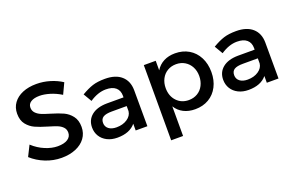

<svg xmlns="http://www.w3.org/2000/svg" viewBox="-105 -1127 2684 1742"><g transform="rotate(-20 1237.0 -255.5)"><path d="M567 -633 518 -529Q464 -562 410 -578Q356 -594 313 -594Q260 -594 229.5 -575Q199 -556 199 -521Q199 -490 219 -469Q239 -448 269 -435.5Q299 -423 353 -407Q424 -386 468.5 -365.5Q513 -345 544.5 -304.5Q576 -264 576 -199Q576 -138 542.5 -92Q509 -46 449 -21Q389 4 312 4Q232 4 157 -26Q82 -56 26 -107L77 -209Q130 -160 193.5 -133.5Q257 -107 314 -107Q376 -107 410.5 -129.5Q445 -152 445 -192Q445 -224 424.5 -245Q404 -266 373.5 -278Q343 -290 289 -306Q217 -327 173.5 -347Q130 -367 98.5 -406Q67 -445 67 -510Q67 -569 99 -613Q131 -657 188.5 -681Q246 -705 322 -705Q389 -705 453 -685.5Q517 -666 567 -633Z M1026 -65Q969 5 850 5Q794 5 751.5 -16.5Q709 -38 686 -75.5Q663 -113 663 -160Q663 -233 716 -276Q769 -319 864 -320H1025V-336Q1025 -387 992.5 -415Q960 -443 898 -443Q821 -443 741 -389L694 -469Q755 -505 803.5 -520.5Q852 -536 923 -536Q1025 -536 1081 -486.5Q1137 -437 1138 -349L1139 0H1026ZM1025 -187V-236H881Q824 -236 797.5 -219.5Q771 -203 771 -165Q771 -129 798.5 -107.5Q826 -86 874 -86Q935 -86 977.5 -114.5Q1020 -143 1025 -187Z M1853 -264Q1853 -185 1821.5 -124Q1790 -63 1733 -29.5Q1676 4 1601 4Q1538 4 1490 -20.5Q1442 -45 1413 -92V194H1298V-532H1413V-440Q1442 -487 1489.5 -511.5Q1537 -536 1599 -536Q1674 -536 1731.5 -502Q1789 -468 1821 -406Q1853 -344 1853 -264ZM1737 -268Q1737 -317 1716.5 -356Q1696 -395 1659 -417.5Q1622 -440 1575 -440Q1528 -440 1491 -418Q1454 -396 1433.5 -356.5Q1413 -317 1413 -268Q1413 -191 1458.5 -142.5Q1504 -94 1575 -94Q1622 -94 1659 -116Q1696 -138 1716.5 -178Q1737 -218 1737 -268Z M2292 -65Q2235 5 2116 5Q2060 5 2017.5 -16.5Q1975 -38 1952 -75.5Q1929 -113 1929 -160Q1929 -233 1982 -276Q2035 -319 2130 -320H2291V-336Q2291 -387 2258.5 -415Q2226 -443 2164 -443Q2087 -443 2007 -389L1960 -469Q2021 -505 2069.5 -520.5Q2118 -536 2189 -536Q2291 -536 2347 -486.5Q2403 -437 2404 -349L2405 0H2292ZM2291 -187V-236H2147Q2090 -236 2063.5 -219.5Q2037 -203 2037 -165Q2037 -129 2064.5 -107.5Q2092 -86 2140 -86Q2201 -86 2243.5 -114.5Q2286 -143 2291 -187Z"/></g></svg>

Font: Sapa
Style: Regular
Weight: 400
Version: Version 1.20 June 8, 2016